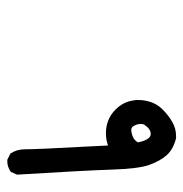

<svg xmlns="http://www.w3.org/2000/svg" viewBox="-8 -286 515 540"><g transform="rotate(-90 250.0 -15.5)"><path d="M65.4 -252.9Q67.4 -252.9 71.3 -252.9L88.9 -244.1Q100.6 -225.6 100.6 -204.1Q100.6 -185.5 102.5 -143.6Q106.4 -73.2 107.9 -37.6Q109.4 -2 111.3 30.3Q127.9 24.4 145.5 24.4Q185.5 24.4 212.9 51.8Q233.4 73.2 237.3 97.7Q239.3 106.4 239.3 112.3Q239.3 118.2 238.8 125.5Q238.3 132.8 235.4 144.5Q229.5 167 212.9 183.6Q196.3 200.2 177.7 210.9Q159.2 221.7 137.7 221.7Q132.8 221.7 131.8 221.7Q100.6 213.9 84 195.3Q68.4 177.7 57.1 147.5Q45.9 117.2 43.5 41Q41 -35.2 29.3 -225.6L37.1 -243.2Q51.8 -252.9 65.4 -252.9ZM143.6 150.4Q157.2 150.4 168 134.8Q171.9 129.9 171.9 123Q171.9 116.2 169.9 110.4Q167 102.5 163.6 99.1Q160.2 95.7 155.3 95.7Q150.4 95.7 146.5 96.7Q127.9 100.6 120.1 114.3Q124 135.7 132.8 145.5Q137.7 150.4 143.6 150.4Z"/></g></svg>

Font: JasonHandwriting2
Style: SemiBold
Weight: 600
Version: Version 1.04.7